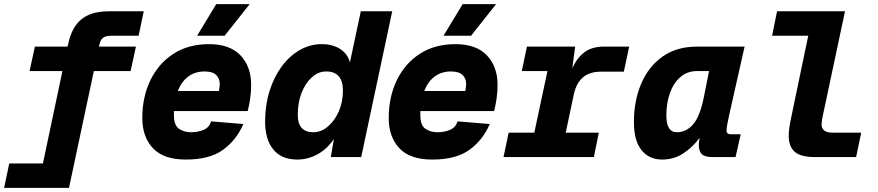

<svg xmlns="http://www.w3.org/2000/svg" viewBox="-58 -765 4278 935"><path d="M-38 150 -13 31H151L246 -419H86L112 -538H271L274 -550Q291 -633 339 -671.5Q387 -710 472 -710H642L617 -591H485Q457 -591 444 -581Q431 -571 426 -548L424 -538H604L578 -419H399L278 150Z M847 12Q738 12 686.5 -43.5Q635 -99 635 -190Q635 -293 674.5 -374.5Q714 -456 786.5 -503Q859 -550 960 -550Q1061 -550 1113 -495.5Q1165 -441 1165 -352Q1165 -317 1160 -283Q1155 -249 1148 -224H789Q789 -214 789 -204Q789 -155 813.5 -138Q838 -121 872 -121Q906 -121 933.5 -132.5Q961 -144 970 -174L1127 -161Q1093 -82 1027.5 -35Q962 12 847 12ZM938 -417Q892 -417 859 -392.5Q826 -368 808 -322H1008Q1009 -330 1010.5 -337.5Q1012 -345 1012 -357Q1012 -383 994.5 -400Q977 -417 938 -417ZM902 -591 995 -745H1158L1036 -591Z M1389 12Q1313 12 1273 -37Q1233 -86 1233 -173Q1233 -253 1254.5 -321.5Q1276 -390 1314 -441.5Q1352 -493 1402 -521.5Q1452 -550 1508 -550Q1562 -550 1598.5 -526.5Q1635 -503 1646 -461L1699 -710H1852L1701 0H1553L1568 -88Q1536 -40 1489 -14Q1442 12 1389 12ZM1468 -121Q1506 -121 1539 -149Q1572 -177 1592 -223Q1612 -269 1612 -324Q1612 -417 1530 -417Q1492 -417 1460.5 -388.5Q1429 -360 1410.5 -312.5Q1392 -265 1392 -206Q1392 -121 1468 -121Z M2047 12Q1938 12 1886.5 -43.5Q1835 -99 1835 -190Q1835 -293 1874.5 -374.5Q1914 -456 1986.5 -503Q2059 -550 2160 -550Q2261 -550 2313 -495.5Q2365 -441 2365 -352Q2365 -317 2360 -283Q2355 -249 2348 -224H1989Q1989 -214 1989 -204Q1989 -155 2013.5 -138Q2038 -121 2072 -121Q2106 -121 2133.5 -132.5Q2161 -144 2170 -174L2327 -161Q2293 -82 2227.5 -35Q2162 12 2047 12ZM2138 -417Q2092 -417 2059 -392.5Q2026 -368 2008 -322H2208Q2209 -330 2210.5 -337.5Q2212 -345 2212 -357Q2212 -383 2194.5 -400Q2177 -417 2138 -417ZM2102 -591 2195 -745H2358L2236 -591Z M2394 0 2419 -119H2544L2608 -419H2483L2508 -538H2743L2729 -433Q2753 -485 2789.5 -511.5Q2826 -538 2882 -538H3006L2980 -416H2869Q2813 -416 2780.5 -388Q2748 -360 2736 -304L2697 -119H2858L2834 0Z M3166 12Q3103 12 3066 -34Q3029 -80 3029 -170Q3029 -274 3064.5 -357.5Q3100 -441 3168.5 -489.5Q3237 -538 3336 -538H3568L3493 -205Q3488 -182 3484 -161Q3480 -140 3480 -129Q3480 -111 3501 -111H3549L3524 0H3414Q3374 0 3359.5 -14.5Q3345 -29 3345 -58Q3345 -73 3349 -94Q3317 -50 3271 -19Q3225 12 3166 12ZM3238 -121Q3285 -121 3318.5 -161Q3352 -201 3370 -294L3395 -419H3337Q3289 -419 3255.5 -390Q3222 -361 3204.5 -312Q3187 -263 3187 -203Q3187 -121 3238 -121Z M3912 0Q3842 0 3812.5 -25.5Q3783 -51 3783 -102Q3783 -133 3790.5 -171Q3798 -209 3807 -251L3878 -591H3702L3726 -710H4057L3959 -249Q3952 -218 3947.5 -195Q3943 -172 3943 -157Q3943 -140 3956 -129.5Q3969 -119 3997 -119H4136L4111 0Z"/></svg>

Font: Geist Mono ExtraBold
Style: Italic
Weight: 800
Italic angle: -12°
Monospace: yes
Designer: Basement.studio, Andrés Briganti, Mateo Zaragoza
Foundry: Basement.studio, Vercel, Andrés Briganti, Guido Ferreyra, Mateo Zaragoza
Version: Version 1.500; ttfautohint (v1.8.4.7-5d5b)